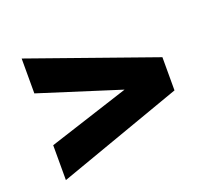

<svg xmlns="http://www.w3.org/2000/svg" viewBox="-92 -680 834 745"><g transform="rotate(-20 325.0 -307.0)"><path d="M62 -56V-200L396 -308L62 -414V-558L577 -376V-239Z"/></g></svg>

Font: Azeret Mono Thin
Style: Bold
Weight: 700
Version: Version 1.002